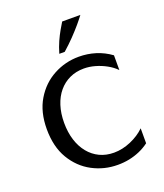

<svg xmlns="http://www.w3.org/2000/svg" viewBox="-132 -784 759 888"><g transform="rotate(-20 247.0 -339.5)"><path d="M295.1 16.2Q228.4 16.2 170.5 -14.6Q112.7 -45.4 77.2 -105Q41.8 -164.6 41.8 -250.9Q41.8 -335.4 77.3 -394.5Q112.8 -453.7 170.6 -484.7Q228.4 -515.8 295 -515.8Q337.3 -515.8 376.9 -503.6Q416.4 -491.4 450.8 -466.2V-393.6Q432.2 -412.6 406.7 -426.6Q381.3 -440.6 353.4 -448.5Q325.5 -456.5 298.1 -456.5Q259.7 -456.5 228.3 -441.9Q196.9 -427.4 174.2 -400.4Q151.5 -373.4 139.4 -335.6Q127.2 -297.8 127.2 -251.1Q127.2 -204.4 139.3 -166.1Q151.4 -127.9 173.9 -100.3Q196.4 -72.7 227.8 -57.7Q259.2 -42.8 297.9 -42.8Q339 -42.8 380.6 -60.5Q422.3 -78.3 451.3 -106.6V-33Q428.6 -16.2 403.5 -5.4Q378.4 5.4 351.5 10.8Q324.6 16.2 295.1 16.2ZM215.5 -559.1Q224.4 -589.9 235.8 -615.3Q247.2 -640.6 258.8 -660.8Q270.4 -680.9 279 -695H368.6Q357.1 -679.3 338.4 -657.2Q319.7 -635.1 295.4 -609.8Q271.1 -584.6 242.2 -559.1Z"/></g></svg>

Font: Russolo 10pt ExtraLight
Style: Regular
Weight: 200
Designer: Micah Stupak-Hahn
Version: Version 1.000